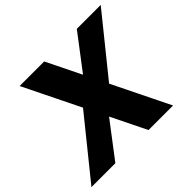

<svg xmlns="http://www.w3.org/2000/svg" viewBox="-185 -902 1102 1102"><g transform="rotate(-45 366.5 -351.0)"><path d="M441.1 0H640.4L296 -701.9H96.7ZM299.5 -398.1 -22.1 0H172L374 -265.2ZM433.9 -304.3 754.9 -701.9H560.9L359.4 -437.2Z"/></g></svg>

Font: Poppins Devanagari Thin
Style: Italic
Weight: 100
Italic angle: -10°
Designer: Ninad Kale (Devanagari), Jonny Pinhorn (Latin)
Foundry: Indian Type Foundry
Version: 4.005